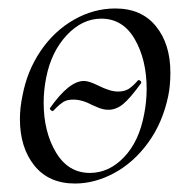

<svg xmlns="http://www.w3.org/2000/svg" viewBox="-20 -419 448 453"><path d="M27 -138Q27 -165 33 -193Q44 -252 76 -299Q108 -346 154.5 -372.5Q201 -399 252 -399Q314 -399 348 -357Q382 -315 382 -248Q382 -217 377 -193Q364 -130 330 -83Q296 -36 250 -11Q204 14 157 14Q95 14 61 -28.5Q27 -71 27 -138ZM320 -149Q326 -179 326 -209Q326 -278 298 -326.5Q270 -375 219 -375Q174 -375 137.5 -336Q101 -297 89 -236Q83 -206 83 -177Q83 -108 112 -59.5Q141 -11 192 -11Q237 -11 272.5 -48Q308 -85 320 -149ZM104 -157Q102 -157 99.5 -159.5Q97 -162 98 -164Q143 -228 178 -228Q190 -228 212 -217Q240 -203 258 -203Q274 -203 284 -209.5Q294 -216 306 -230H307Q310 -230 312 -227.5Q314 -225 313 -223Q287 -187 270.5 -173.5Q254 -160 236 -160Q224 -160 212 -165Q200 -170 198 -171Q174 -184 153 -184Q138 -184 129.5 -178.5Q121 -173 114.5 -166.5Q108 -160 105 -157Z"/></svg>

Font: Cormorant Infant
Style: Italic
Weight: 400
Italic angle: -10°
Designer: Christian Thalmann (Catharsis Fonts)
Foundry: Catharsis Fonts
Version: Version 4.000